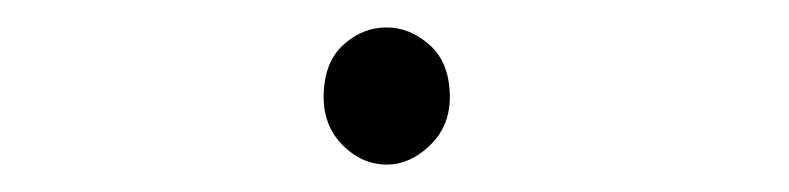

<svg xmlns="http://www.w3.org/2000/svg" viewBox="-20 -427 575 140"><path d="M262 -307Q244 -307 230 -321Q216 -335 216 -356Q216 -381 230 -394Q244 -407 262 -407Q279 -407 293.5 -394Q308 -381 308 -356Q308 -335 293.5 -321Q279 -307 262 -307Z"/></svg>

Font: Noto Sans JP ExtraLight
Style: Regular
Weight: 250
Designer: Ryoko NISHIZUKA  (kana, bopomofo & ideographs); Paul D. Hunt (Latin, Greek & Cyrillic); Sandoll Communications , Soo-you
Foundry: Adobe
Version: Version 2.004-H2;hotconv 1.0.118;makeotfexe 2.5.65603